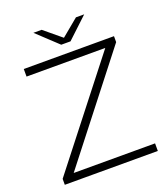

<svg xmlns="http://www.w3.org/2000/svg" viewBox="-156 -985 958 1094"><g transform="rotate(-20 323.0 -437.5)"><path d="M47 0V-36L546 -674L551 -654H53V-700H600V-664L102 -26L96 -46H611V0ZM301 -757 175 -875H225L347 -774H311L433 -875H483L357 -757Z"/></g></svg>

Font: MOST Montserrat Light
Style: Regular
Weight: 300
Designer: Julieta Ulanovsky
Foundry: Julieta Ulanovsky
Version: Version 8.000;March 11, 2024;FontCreator 15.0.0.2926 64-bit